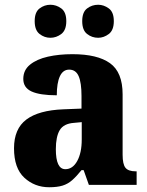

<svg xmlns="http://www.w3.org/2000/svg" viewBox="-20 -778 620 808"><path d="M187 10Q126 10 82.5 -30Q39 -70 39 -154Q39 -236 91 -275Q143 -314 247 -318L323 -321V-374Q323 -430 311 -457.5Q299 -485 271 -485Q245 -485 232 -457Q219 -429 219 -377Q148 -377 113 -393Q78 -409 78 -446Q78 -483 106.5 -506Q135 -529 181.5 -539.5Q228 -550 285 -550Q390 -550 443 -512Q496 -474 496 -381V-127Q496 -87 508 -72Q520 -57 551 -57H555V0H354L332 -62H323Q302 -36 284 -20Q266 -4 243.5 3Q221 10 187 10ZM255 -66Q286 -66 305 -100.5Q324 -135 324 -191V-264L292 -261Q248 -258 231.5 -230.5Q215 -203 215 -150Q215 -66 255 -66ZM393 -619Q367 -619 346.5 -635Q326 -651 326 -689Q326 -727 346.5 -742.5Q367 -758 393 -758Q417 -758 438 -742.5Q459 -727 459 -689Q459 -651 438 -635Q417 -619 393 -619ZM192 -619Q167 -619 146.5 -635Q126 -651 126 -689Q126 -727 146.5 -742.5Q167 -758 192 -758Q217 -758 238 -742.5Q259 -727 259 -689Q259 -651 238 -635Q217 -619 192 -619Z"/></svg>

Font: Noto Serif Armenian SemiCondensed ExtraBold
Style: Regular
Weight: 800
Width: 4
Designer: Monotype Design Team
Foundry: Monotype Imaging Inc.
Version: Version 2.008; ttfautohint (v1.8.4.7-5d5b)